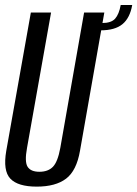

<svg xmlns="http://www.w3.org/2000/svg" viewBox="-28 -724 536 750"><path d="M115.5 5Q42 5 12.5 -26Q-17 -57 -3.5 -135L92.5 -675H171.5L77.5 -146Q67.5 -91.5 80 -72.2Q92.5 -53 126 -53Q159.5 -53 178.5 -72.2Q197.5 -91.5 207.5 -146L300.5 -675H379.5L284.5 -135Q271 -57 230 -26Q189 5 115.5 5ZM370.5 -634Q406.5 -634 421.8 -651.2Q437 -668.5 443.5 -704.5H488.5Q479.5 -653.5 450.2 -629.5Q421 -605.5 365 -605.5Z"/></svg>

Font: Anybody Condensed Regular
Style: Italic
Weight: 400
Width: 3
Italic angle: -10°
Designer: Tyler Finck
Foundry: Etcetera Type Company
Version: Version 1.010; ttfautohint (v1.8.3) -l 8 -r 50 -G 200 -x 14 